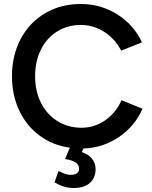

<svg xmlns="http://www.w3.org/2000/svg" viewBox="-20 -732 763 962"><path d="M253 182 273 125Q311 144 332 144Q376 144 376 114Q376 93 358.5 81.5Q341 70 306 65L330 8Q244 -4 178.5 -52.5Q113 -101 76.5 -178Q40 -255 40 -350Q40 -455 84 -537.5Q128 -620 206.5 -666Q285 -712 385 -712Q486 -712 569 -659Q652 -606 691 -520L587 -478Q558 -536 503.5 -571.5Q449 -607 385 -607Q319 -607 266.5 -574.5Q214 -542 185 -483.5Q156 -425 156 -350Q156 -275 185.5 -216.5Q215 -158 268 -125Q321 -92 388 -92Q454 -92 507.5 -129.5Q561 -167 589 -230L694 -187Q656 -100 576 -45.5Q496 9 398 12L390 30Q425 42 442 64.5Q459 87 459 115Q459 158 431 184Q403 210 348 210Q302 210 253 182Z"/></svg>

Font: Oak Sans SemiBold
Style: Regular
Weight: 600
Designer: Erik Kennedy, Walven
Foundry: Erik Kennedy, Walven
Version: Version 1.000